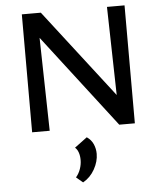

<svg xmlns="http://www.w3.org/2000/svg" viewBox="-62 -711 896 1067"><g transform="rotate(-5 386.0 -178.0)"><path d="M100 0V-658H184L198 0ZM629 0H586L135 -587L136 -658H206L626 -114ZM673 -658V0H590L575 -658ZM358 302 321 271Q338 251 346.5 226Q355 201 355 177Q355 153 348.5 134.5Q342 116 330 106L400 54Q425 71 436 96.5Q447 122 447 150Q447 193 423 236Q399 279 358 302Z"/></g></svg>

Font: Ysabeau Office SemiBold
Style: Regular
Weight: 600
Designer: Christian Thalmann (Catharsis Fonts)
Version: Version 2.001;gftools[0.9.30]; featfreeze: tnum,lnum,ss02